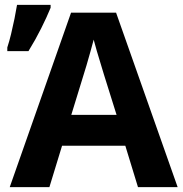

<svg xmlns="http://www.w3.org/2000/svg" viewBox="-20 -769 750 789"><path d="M547 0 495 -170H235L183 0H20L272 -717H457L710 0ZM459 -297 407 -463Q402 -480 394 -506Q386 -532 378 -559Q370 -586 365 -606Q360 -586 351.5 -556.5Q343 -527 335.5 -500.5Q328 -474 324 -463L273 -297ZM10 -559V-574Q18 -598 25.5 -629Q33 -660 39.5 -692Q46 -724 50 -749H188V-737Q172 -698 149 -652Q126 -606 97 -559Z"/></svg>

Font: Noto IKEA Arabic
Style: Bold
Weight: 700
Designer: Monotype Design Team
Foundry: Monotype Imaging Inc.
Version: Version 1.200